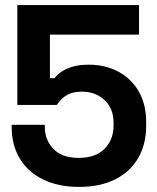

<svg xmlns="http://www.w3.org/2000/svg" viewBox="-20 -720 616 754"><path d="M26 -220V-230H156V-221Q156 -171 189.5 -135.5Q223 -100 289 -100Q355 -100 390.5 -135.5Q426 -171 426 -228V-238Q426 -294 390.5 -327Q355 -360 302 -360Q273 -360 254 -352Q235 -344 223 -332Q211 -320 203 -308H48V-700H526V-584H176V-413H194Q204 -426 221 -438Q238 -450 265 -458Q292 -466 329 -466Q391 -466 442 -440Q493 -414 523.5 -363.5Q554 -313 554 -239V-227Q554 -153 522.5 -99Q491 -45 432 -15.5Q373 14 291 14Q209 14 149.5 -15Q90 -44 58 -97Q26 -150 26 -220Z"/></svg>

Font: Space Grotesk Frontify
Style: Bold
Weight: 700
Designer: Florian Karsten
Version: Version 2.000